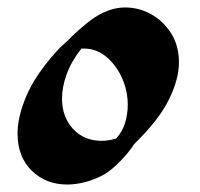

<svg xmlns="http://www.w3.org/2000/svg" viewBox="-20 -720 536 514"><path d="M160 -226Q103 -226 65 -263Q27 -300 27 -363Q27 -408 51 -464Q75 -520 131 -582Q138 -590 145.5 -597Q153 -604 160 -610Q179 -630 206.5 -653Q234 -676 256 -686Q286 -700 315 -700Q352 -700 384.5 -682Q417 -664 438 -631Q459 -598 459 -553Q459 -508 432.5 -454Q406 -400 343 -338L339 -334Q325 -312 302 -288.5Q279 -265 259 -253Q233 -239 208 -232.5Q183 -226 160 -226ZM252 -343Q270 -343 291 -349Q308 -368 315 -391.5Q322 -415 322 -439Q322 -477 306.5 -511.5Q291 -546 264.5 -568Q238 -590 204 -590H198Q171 -556 158.5 -521.5Q146 -487 146 -456Q146 -407 175.5 -375Q205 -343 252 -343Z"/></svg>

Font: Ga Maamli
Style: Regular
Weight: 400
Designer: Afotey Clement Nii Odai, Ama Asantewa Diaka, David Abbey-Thompson
Foundry: Sorkin Type Co.
Version: Version 1.000; ttfautohint (v1.8.4.7-5d5b)